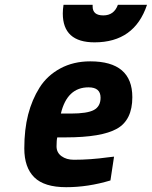

<svg xmlns="http://www.w3.org/2000/svg" viewBox="-20 -766 631 798"><path d="M287 -102Q356 -102 428 -112L454 -115L439 -16Q346 12 255 12Q164 12 122.5 -29Q81 -70 81 -149Q81 -228 97 -290Q113 -352 144.5 -402Q176 -452 230.5 -481.5Q285 -511 355 -511Q530 -511 530 -362Q530 -267 466 -231Q402 -195 253 -195H218Q215 -183 215 -157.5Q215 -132 235.5 -117Q256 -102 287 -102ZM274 -294Q343 -294 370.5 -309Q398 -324 398 -360Q398 -403 348 -403Q259 -403 233 -294ZM365 -739Q365 -702 409.5 -702Q454 -702 470 -746H591Q539 -590 373 -590Q241 -590 241 -710Q241 -727 244 -746H365Q365 -742 365 -739Z"/></svg>

Font: Titillium Web
Style: Bold Italic
Weight: 700
Italic angle: -13°
Version: Version 1.001;PS 57.000;hotconv 1.0.70;makeotf.lib2.5.55311